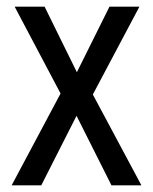

<svg xmlns="http://www.w3.org/2000/svg" viewBox="-20 -557 460 577"><path d="M162 -276 24 -537H114L211 -340L309 -537H399L259 -273L405 0H315L210 -209L104 0H15Z"/></svg>

Font: Noto Sans Thai Looped Condensed
Style: Regular
Weight: 400
Width: 3
Designer: Sasikarn Vongin, Ben Mitchell
Foundry: The Fontpad Ltd
Version: Version 1.001; ttfautohint (v1.8.4.7-5d5b)